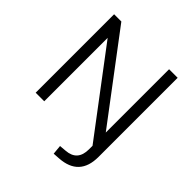

<svg xmlns="http://www.w3.org/2000/svg" viewBox="-236 -866 1220 1220"><g transform="rotate(45 373.5 -256.0)"><path d="M443 193 437 130 483 126Q582 119 582 15V-17L165 -570V0H88V-705H153L582 -136V-705H659V6Q659 179 488 190Z"/></g></svg>

Font: Mulish
Style: Regular
Weight: 400
Designer: Vernon Adams
Foundry: Vernon Adams
Version: Version 3.603; ttfautohint (v1.8.3)